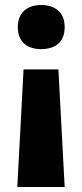

<svg xmlns="http://www.w3.org/2000/svg" viewBox="-20 -574 328 766"><path d="M238 -466C238 -528 196 -554 144 -554C94 -554 51 -528 51 -466C51 -402 94 -378 144 -378C196 -378 238 -402 238 -466ZM74 -297 49 172H238L213 -297Z"/></svg>

Font: Noto Sans Ethiopic ExtraBold
Style: Regular
Weight: 800
Designer: Monotype Design Team
Foundry: Monotype Imaging Inc.
Version: Version 2.102